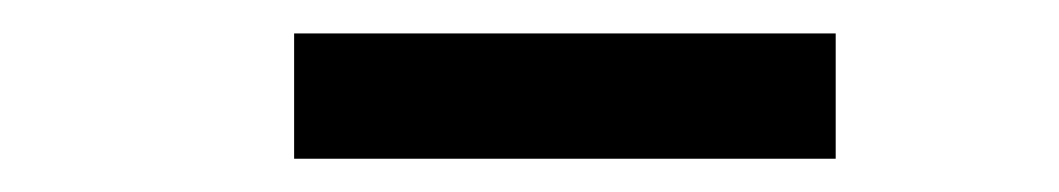

<svg xmlns="http://www.w3.org/2000/svg" viewBox="-20 -424 640 116"><path d="M484.9 -403.8V-328.1H157.7V-403.8Z"/></svg>

Font: Oxygen Mono
Style: Regular
Weight: 400
Designer: Vernon Adams
Foundry: Vernon Adams
Version: Version 0.201; ttfautohint (v0.8) -r 50 -G 200 -x